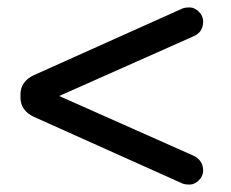

<svg xmlns="http://www.w3.org/2000/svg" viewBox="-20 -554 620 516"><path d="M470 -61 71 -240Q35 -257 35 -292V-300Q35 -335 71 -352L470 -531Q477 -534 490 -534Q503 -534 514.5 -522.5Q526 -511 526 -496Q526 -467 499 -456L139 -296L499 -136Q511 -131 518.5 -120.5Q526 -110 526 -95.5Q526 -81 514.5 -69.5Q503 -58 490 -58Q477 -58 470 -61Z"/></svg>

Font: Varela Round
Style: Regular
Weight: 400
Designer: Joe Prince
Foundry: Joe Prince
Version: Version 1.000